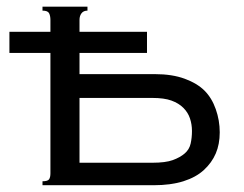

<svg xmlns="http://www.w3.org/2000/svg" viewBox="-20 -547 720 567"><path d="M128.9 -453.1V-488.3Q128.9 -500 125 -507.8Q121.1 -515.6 105.5 -515.6V-527.3H238.3V-515.6Q226.6 -515.6 220.7 -507.8Q214.8 -500 214.8 -488.3V-453.1H414.1V-390.6H214.8V-328.1H437.5Q488.3 -328.1 525.4 -314.5Q562.5 -300.8 584 -279.3Q605.5 -257.8 617.2 -224.6Q628.9 -191.4 628.9 -156.2Q628.9 -121.1 617.2 -93.8Q605.5 -66.4 582 -44.9Q558.6 -23.4 521.5 -11.7Q484.4 0 433.6 0H105.5V-11.7Q121.1 -11.7 125 -17.6Q128.9 -23.4 128.9 -35.2V-390.6H7.8V-453.1ZM546.9 -160.2Q546.9 -179.7 541 -197.3Q535.2 -214.8 521.5 -228.5Q507.8 -242.2 486.3 -250Q464.8 -257.8 429.7 -257.8H214.8V-66.4H429.7Q468.8 -66.4 490.2 -74.2Q511.7 -82 525.4 -93.8Q539.1 -105.5 543 -123Q546.9 -140.6 546.9 -160.2Z"/></svg>

Font: 和音 by 宁静之雨，公众号njzyshare
Style: Regular
Weight: 400
Designer: Steve Matteson
Foundry: Ascender Corporation
Version: Version 6.00;June 8, 2018;FontCreator 11.0.0.2388 32-bit